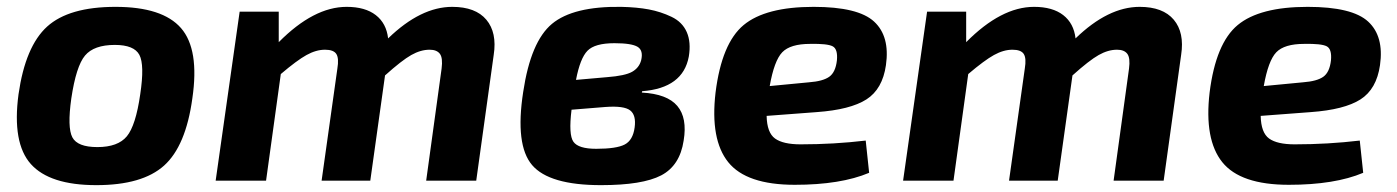

<svg xmlns="http://www.w3.org/2000/svg" viewBox="-20 -527 4074 560"><path d="M317 -507Q454 -507 508 -445Q562 -383 541 -240Q522 -101 458.5 -44Q395 13 261 13Q125 13 70 -48.5Q15 -110 34 -252Q54 -392 117.5 -449.5Q181 -507 317 -507ZM315 -396Q254 -396 228 -365Q202 -334 188 -240Q176 -155 191 -126.5Q206 -98 264 -98Q324 -98 350 -129.5Q376 -161 389 -252Q402 -338 386.5 -367Q371 -396 315 -396Z M793 -493V-404Q895 -507 991 -507Q1045 -507 1076 -483Q1107 -459 1112 -415Q1207 -507 1299 -507Q1367 -507 1398.5 -469.5Q1430 -432 1420 -367L1369 0H1223L1268 -327Q1272 -358 1263 -370Q1254 -382 1233 -382Q1207 -382 1179.5 -366.5Q1152 -351 1103 -307L1060 0H918L964 -327Q969 -357 961 -369.5Q953 -382 928 -382Q902 -382 874 -366.5Q846 -351 799 -311L756 0H609L679 -493Z M1853 -261 1852 -257Q1926 -253 1955.5 -218Q1985 -183 1974 -117Q1963 -44 1908.5 -15.5Q1854 13 1733 13Q1582 13 1532 -45.5Q1482 -104 1506 -259Q1528 -406 1590 -457.5Q1652 -509 1792 -507Q1838 -506 1872.5 -499.5Q1907 -493 1938.5 -478Q1970 -463 1983 -433.5Q1996 -404 1989 -362Q1972 -270 1853 -261ZM1660 -294 1751 -302Q1803 -306 1823.5 -317.5Q1844 -329 1850 -351Q1857 -380 1839.5 -390.5Q1822 -401 1772 -401Q1715 -401 1693.5 -379Q1672 -357 1660 -294ZM1746 -215 1647 -207Q1638 -134 1652.5 -113.5Q1667 -93 1719 -93Q1778 -93 1802 -105.5Q1826 -118 1831 -155Q1836 -191 1818 -205Q1800 -219 1746 -215Z M2505 -117 2515 -23Q2432 12 2298 12Q2157 12 2104 -54Q2051 -120 2067 -257Q2085 -401 2149 -454Q2213 -507 2353 -507Q2483 -507 2529.5 -464Q2576 -421 2564 -337Q2554 -267 2507 -237Q2460 -207 2362 -200L2216 -189Q2217 -140 2240.5 -123Q2264 -106 2315 -106Q2412 -106 2505 -117ZM2225 -276 2340 -287Q2380 -290 2398.5 -303Q2417 -316 2421 -351Q2424 -384 2408.5 -392Q2393 -400 2343 -399Q2285 -399 2261.5 -374.5Q2238 -350 2225 -276Z M2798 -493V-404Q2900 -507 2996 -507Q3050 -507 3081 -483Q3112 -459 3117 -415Q3212 -507 3304 -507Q3372 -507 3403.5 -469.5Q3435 -432 3425 -367L3374 0H3228L3273 -327Q3277 -358 3268 -370Q3259 -382 3238 -382Q3212 -382 3184.5 -366.5Q3157 -351 3108 -307L3065 0H2923L2969 -327Q2974 -357 2966 -369.5Q2958 -382 2933 -382Q2907 -382 2879 -366.5Q2851 -351 2804 -311L2761 0H2614L2684 -493Z M3946 -117 3956 -23Q3873 12 3739 12Q3598 12 3545 -54Q3492 -120 3508 -257Q3526 -401 3590 -454Q3654 -507 3794 -507Q3924 -507 3970.5 -464Q4017 -421 4005 -337Q3995 -267 3948 -237Q3901 -207 3803 -200L3657 -189Q3658 -140 3681.5 -123Q3705 -106 3756 -106Q3853 -106 3946 -117ZM3666 -276 3781 -287Q3821 -290 3839.5 -303Q3858 -316 3862 -351Q3865 -384 3849.5 -392Q3834 -400 3784 -399Q3726 -399 3702.5 -374.5Q3679 -350 3666 -276Z"/></svg>

Font: Exo 2.0
Style: Bold Italic
Weight: 700
Italic angle: -8°
Designer: Natanael Gama
Version: Version 1.001;PS 001.001;hotconv 1.0.70;makeotf.lib2.5.58329